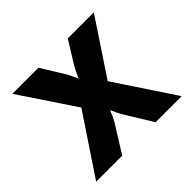

<svg xmlns="http://www.w3.org/2000/svg" viewBox="-135 -710 870 870"><g transform="rotate(-45 300.0 -275.0)"><path d="M193 0 274 -130C285 -148 295 -172 300 -185C305 -172 316 -148 327 -130L407 0H574L385 -285L561 -550H394L326 -440C316 -422 305 -398 300 -385C295 -398 285 -422 274 -440L206 -550H39L216 -285L26 0Z"/></g></svg>

Font: Tekne LDO ExtraBold
Style: Regular
Weight: 800
Monospace: yes
Designer: Alessio Laiso, Mario Rullo, Paolo Rosset
Foundry: Alessio Laiso
Version: Version 1.000;hotconv 1.0.109;makeotfexe 2.5.65596